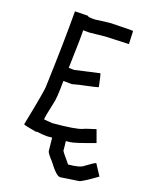

<svg xmlns="http://www.w3.org/2000/svg" viewBox="-152 -951 961 1255"><g transform="rotate(15 328.5 -324.0)"><path d="M198.2 -860.4 284.2 -854.5Q284.2 -845.7 333 -842.8L434.6 -846.7Q577.1 -838.9 594.7 -835V-833L590.8 -747.1L588.9 -745.1H586.9L428.7 -752.9L321.3 -751L278.3 -754.9V-752.9Q278.3 -724.1 251 -493.2L288.1 -489.3L460 -512.7Q463.9 -505.4 473.6 -422.9Q473.6 -418.5 342.8 -403.3L297.9 -395.5L239.3 -401.4Q228.5 -279.3 213.9 -241.2Q182.6 -143.1 182.6 -126L239.3 -116.2Q399.9 -116.2 444.3 -131.8Q445.3 -134.8 530.3 -153.3L553.7 -65.4Q413.1 -26.4 383.8 -26.4L229.5 -24.4Q190.4 -28.3 159.2 -36.1L151.4 -34.2Q65.4 -56.6 65.4 -61.5V-63.5Q139.6 -316.4 139.6 -342.8Q178.7 -661.1 194.3 -858.4L196.3 -860.4ZM294.9 -60.5H351.6L353.5 -58.6H355.5L357.4 8.8V38.1Q357.4 43.9 410.2 118.2Q493.2 118.2 519.5 96.7Q574.2 63 585.9 61.5L628.9 141.6Q523.4 204.1 507.8 204.1L380.9 211.9Q355.5 211.9 302.7 126Q265.6 79.1 265.6 65.4L263.7 -56.6Q272 -60.5 294.9 -60.5Z"/></g></svg>

Font: ww_drahtTSB
Style: Regular
Weight: 400
Designer: Dr. Wolfgang Wiebecke
Version: Version 1.06 May 21, 2010, initial release